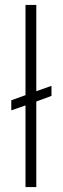

<svg xmlns="http://www.w3.org/2000/svg" viewBox="-20 -763 255 783"><path d="M84 0V-333L26 -313V-354L84 -375V-743H128V-391L190 -413V-372L128 -349V0Z"/></svg>

Font: Saira SemiCondensed ExtraLight
Style: Regular
Weight: 250
Width: 4
Designer: Hector Gatti with collaboration of the Omnibus-Type team
Foundry: Omnibus-Type
Version: Version 1.101